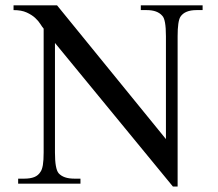

<svg xmlns="http://www.w3.org/2000/svg" viewBox="-20 -682 811 713"><path d="M709.5 -644.5Q688.5 -644.5 673.3 -638.4Q658.2 -632.3 649.9 -619.6Q639.6 -603 639.6 -547.4V10.7H622.1L184.1 -522.5V-115.7Q184.1 -54.7 197.8 -38.6Q215.8 -18.6 255.9 -18.6H278.8V0H47.4V-18.6H70.3Q92.3 -18.6 107.2 -24.4Q122.1 -30.3 130.4 -43.9Q136.2 -51.8 139.2 -69.1Q142.1 -86.4 142.1 -115.7V-575.7Q137.2 -581.1 130.1 -592.5Q123 -604 110.6 -615.5Q98.1 -627 78.9 -635.7Q59.6 -644.5 30.3 -644.5V-662.1H191.9L596.2 -165.5V-547.4Q596.2 -610.4 582.5 -623.5Q564.5 -644.5 524.9 -644.5H502.9V-662.1H732.4V-644.5Z"/></svg>

Font: BabelStone Roman
Style: Regular
Weight: 400
Designer: Walt Agee, Victor Gaultney, Peter Martin, Debbi Hosken, Becca Hirsbrunner (SIL); Andrew West (BabelStone)
Foundry: BabelStone
Version: Version 16.000